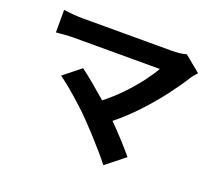

<svg xmlns="http://www.w3.org/2000/svg" viewBox="-128 -885 1257 1123"><g transform="rotate(20 500.0 -323.5)"><path d="M425 -151Q396 -181 356 -217.5Q316 -254 275.5 -288Q235 -322 205 -343L311 -428Q341 -406 387 -368Q433 -330 480 -289Q537 -334 586 -385Q635 -436 673 -486Q711 -536 734 -577Q712 -577 670 -577Q628 -577 575 -577Q522 -577 465 -577Q408 -577 356 -577Q304 -577 264 -577Q224 -577 205 -577Q175 -577 140.5 -574.5Q106 -572 90 -570V-710Q110 -707 145 -704Q180 -701 205 -701Q221 -701 260 -701Q299 -701 352.5 -701Q406 -701 465.5 -701Q525 -701 582.5 -701Q640 -701 686.5 -701Q733 -701 760 -701Q820 -701 853 -712L953 -630Q943 -618 934 -608Q925 -598 919 -588Q883 -530 830 -460.5Q777 -391 713 -322.5Q649 -254 578 -197Q621 -154 662.5 -108.5Q704 -63 733 -28L616 65Q595 37 562.5 -0.5Q530 -38 494 -77.5Q458 -117 425 -151Z"/></g></svg>

Font: Source Han Sans
Style: Bold
Weight: 700
Designer: Ryoko NISHIZUKA Ë•øÂ°öÊ∂ºÂ≠ê (kana, bopomofo & ideographs); Paul D. Hunt (Latin, Greek & Cyrillic); Sandoll Communicatio
Foundry: Adobe
Version: Version 2.004;hotconv 1.0.118;makeotfexe 2.5.65603